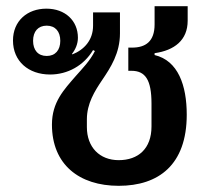

<svg xmlns="http://www.w3.org/2000/svg" viewBox="-20 -589 720 621"><path d="M364 12C493 12 584 -56 584 -218C584 -313 556 -393 480 -411V-417C544 -426 587 -459 587 -522V-569H480V-510C480 -455 451 -435 407 -435H395V-360H405C450 -360 470 -331 470 -254V-180C470 -108 427 -71 364 -71C302 -71 261 -113 261 -178V-203C261 -254 286 -294 311 -331C338 -371 368 -417 368 -481V-549H281V-506C281 -459 252 -428 214 -413L213 -415C224 -429 232 -447 232 -467C232 -522 191 -561 130 -561C68 -561 22 -521 22 -458C22 -391 72 -348 142 -348C199 -348 251 -377 281 -427L287 -424C271 -392 247 -368 225 -343C187 -299 148 -259 148 -186C148 -57 236 12 364 12ZM131 -408C103 -408 87 -427 87 -457C87 -487 103 -506 131 -506C159 -506 175 -487 175 -457C175 -427 159 -408 131 -408Z"/></svg>

Font: IBM Plex Thai Looped Medium
Style: Regular
Weight: 500
Designer: Mike Abbink, Paul van der Laan, Pieter van Rosmalen, Ben Mitchell, Mark Frömberg
Foundry: Bold Monday
Version: Version 1.0